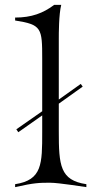

<svg xmlns="http://www.w3.org/2000/svg" viewBox="-20 -770 416 787"><path d="M42 -3C121 -21 143 -21 185 -21C222 -21 331 -3 334 -3V-15C226 -31 221 -92 221 -232V-345L319 -415L311 -426L221 -362V-613C221 -630 221 -712 231 -750H202C157 -716 109 -698 42 -698V-686C151 -669 153 -655 153 -529V-314L47 -240L55 -228L153 -297V-229C153 -98 153 -32 42 -15Z"/></svg>

Font: Cantique Normal
Style: Regular
Weight: 400
Designer: Sébastien Hayez
Foundry: Sébastien Hayez & Ariel Martín Pérez
Version: Version 1.000;hotconv 1.0.109;makeotfexe 2.5.65596